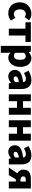

<svg xmlns="http://www.w3.org/2000/svg" viewBox="2043 -2666 830 4957"><g transform="rotate(90 2458.5 -188.0)"><path d="M323 14C383 14 455 -4 511 -53L442 -170C413 -147 379 -130 343 -130C274 -130 222 -190 222 -285C222 -379 271 -439 350 -439C374 -439 396 -430 422 -409L505 -522C462 -559 408 -583 339 -583C180 -583 40 -473 40 -285C40 -96 163 14 323 14Z M720 0H898V-430H1063V-569H555V-430H720Z M1165 207H1343V44L1337 -45C1375 -7 1421 14 1469 14C1591 14 1708 -98 1708 -294C1708 -469 1622 -583 1486 -583C1427 -583 1371 -554 1326 -514H1323L1310 -569H1165ZM1427 -132C1400 -132 1371 -140 1343 -165V-390C1373 -423 1400 -438 1433 -438C1496 -438 1525 -391 1525 -291C1525 -177 1481 -132 1427 -132Z M1954 14C2017 14 2070 -15 2117 -57H2122L2134 0H2279V-323C2279 -501 2196 -583 2049 -583C1960 -583 1879 -553 1804 -508L1866 -391C1923 -423 1970 -441 2015 -441C2073 -441 2097 -414 2101 -368C1879 -344 1785 -279 1785 -159C1785 -64 1849 14 1954 14ZM2015 -124C1978 -124 1954 -140 1954 -173C1954 -213 1990 -246 2101 -260V-169C2075 -141 2051 -124 2015 -124Z M2416 0H2594V-212H2764V0H2942V-569H2764V-367H2594V-569H2416Z M3086 0H3264V-212H3434V0H3612V-569H3434V-367H3264V-569H3086Z M3900 14C3963 14 4016 -15 4063 -57H4068L4080 0H4225V-323C4225 -501 4142 -583 3995 -583C3906 -583 3825 -553 3750 -508L3812 -391C3869 -423 3916 -441 3961 -441C4019 -441 4043 -414 4047 -368C3825 -344 3731 -279 3731 -159C3731 -64 3795 14 3900 14ZM3961 -124C3924 -124 3900 -140 3900 -173C3900 -213 3936 -246 4047 -260V-169C4021 -141 3997 -124 3961 -124Z M4668 0H4846V-569H4598C4466 -569 4359 -522 4359 -378C4359 -300 4399 -249 4454 -218L4304 0H4502L4611 -181H4668ZM4620 -301C4562 -301 4534 -331 4534 -373C4534 -417 4562 -439 4620 -439H4668V-301Z"/></g></svg>

Font: Noto Sans JP Black
Style: Regular
Weight: 900
Designer: Ryoko NISHIZUKA  (kana, bopomofo & ideographs); Paul D. Hunt (Latin, Greek & Cyrillic); Sandoll Communications , Soo-you
Foundry: Adobe
Version: Version 2.002;hotconv 1.0.116;makeotfexe 2.5.65601